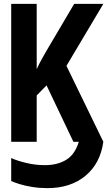

<svg xmlns="http://www.w3.org/2000/svg" viewBox="-20 -734 570 994"><path d="M38 0V-714H170V-376Q182 -402 194 -424Q206 -446 223 -475L364 -714H515L324 -393L515 0Q499 113 422 176.5Q345 240 225 240Q185 240 147.5 234Q110 228 81 219Q52 210 38 203V84Q65 97 113.5 109Q162 121 213 121Q277 121 322.5 93.5Q368 66 388 0H360L221 -292L170 -240V0Z"/></svg>

Font: Noto Sans Mono Condensed
Style: Bold
Weight: 700
Width: 3
Designer: Monotype Design Team
Foundry: Monotype Imaging Inc.
Version: Version 2.014